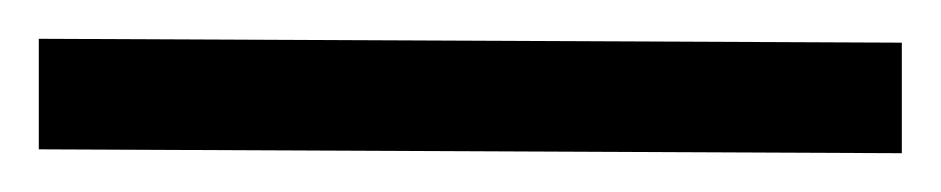

<svg xmlns="http://www.w3.org/2000/svg" viewBox="-50 47 485 99"><path d="M415 69V126L-30 124V67Z"/></svg>

Font: Arima Madurai
Style: Bold
Weight: 700
Designer: Joana Correia and Natanael Gama
Foundry: NDISCOVER
Version: Version 1.019